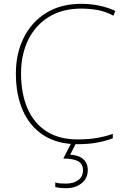

<svg xmlns="http://www.w3.org/2000/svg" viewBox="-20 -744 654 1004"><path d="M405 -699Q305 -699 234.5 -655Q164 -611 127 -534.5Q90 -458 90 -360Q90 -257 123 -179Q156 -101 222 -58Q288 -15 386 -15Q444 -15 489 -23Q534 -31 570 -44V-21Q537 -8 491 1Q445 10 386 10Q280 10 208 -36.5Q136 -83 99.5 -166Q63 -249 63 -360Q63 -464 104 -546.5Q145 -629 221.5 -676.5Q298 -724 405 -724Q502 -724 583 -687L573 -662Q530 -685 488 -692Q446 -699 405 -699ZM439 145Q439 188 407 214Q375 240 326 240Q292 240 269 234V210Q282 214 294.5 215Q307 216 326 216Q364 216 389 198Q414 180 414 146Q414 114 389 99.5Q364 85 311 85L355 0H380L347 65Q391 67 415 88Q439 109 439 145Z"/></svg>

Font: Noto Sans Thaana Thin
Style: Regular
Weight: 100
Designer: David Williams
Foundry: Google Inc.
Version: Version 3.001; ttfautohint (v1.8.4.7-5d5b)